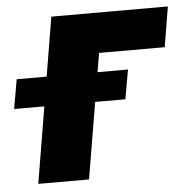

<svg xmlns="http://www.w3.org/2000/svg" viewBox="-91 -589 623 633"><g transform="rotate(-5 220.0 -272.5)"><path d="M487.2 -545.5 465.2 -412.6H247.9L178.6 0H10.7L101.6 -545.5ZM-47.2 -252.8 -30.2 -349.8H338.1L321 -252.8Z"/></g></svg>

Font: Inter UI Extra Bold
Style: Italic
Weight: 800
Italic angle: 9.39999°
Designer: Rasmus Andersson
Foundry: rsms
Version: 3.2;8d6f07862